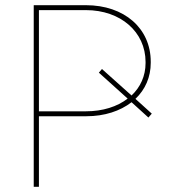

<svg xmlns="http://www.w3.org/2000/svg" viewBox="-20 -720 650 740"><path d="M110 0H130V-272H313C383 -272 443 -292 487 -326L552 -267L565 -282L502 -339C540 -375 561 -423 561 -478V-482C561 -611 459 -700 311 -700H110ZM130 -291V-681H311C445 -681 541 -597 541 -481V-477C541 -427 521 -384 487 -352L373 -454L361 -440L472 -340C432 -309 376 -291 311 -291Z"/></svg>

Font: Fixel Display Thin
Style: Regular
Weight: 100
Designer: AlfaBravo + MacPaw
Foundry: Kyrylo Tkachov, Marchela Mozhyna, Serhii Makarenko, Maria Weinstein, Zakhar Kryvoshyya
Version: Version 1.211